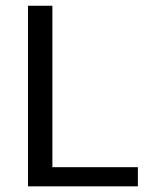

<svg xmlns="http://www.w3.org/2000/svg" viewBox="-20 -660 526 680"><path d="M165.5 -639.6V-67.9H468.3V0H79.1V-639.6Z"/></svg>

Font: Yantramanav
Style: Regular
Weight: 400
Version: Version 1.000;PS 1.0;hotconv 1.0.72;makeotf.lib2.5.5900; ttf